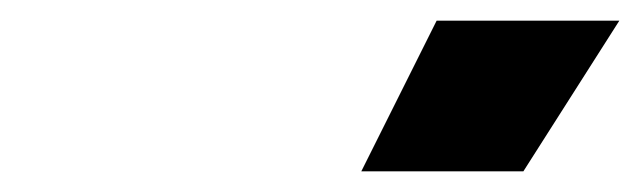

<svg xmlns="http://www.w3.org/2000/svg" viewBox="-20 -720 620 186"><path d="M330 -554H487L580 -700H403Z"/></svg>

Font: Unageo
Style: Black-Italic
Weight: 900
Designer: Richard Sepsi
Foundry: Richard Sepsi
Version: Version 2.000